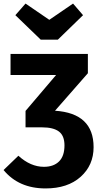

<svg xmlns="http://www.w3.org/2000/svg" viewBox="-32 -833 557 1075"><path d="M292 -611H196L54 -748L111 -813L244 -722L377 -813L433 -748ZM276 -213Q492 -199 492 -9Q492 92 419.5 157Q347 222 223 222Q73 222 -12 119L71 39Q139 101 214 101Q268 101 298.5 71Q329 41 329 -19Q329 -73 298 -96.5Q267 -120 203 -120H111V-212L282 -413H27V-531H460V-423Z"/></svg>

Font: FiraGO
Style: Bold
Weight: 700
Designer: bBox Type
Foundry: bBox Type GmbH
Version: Version 1.001;PS 001.001;hotconv 1.0.88;makeotf.lib2.5.64775